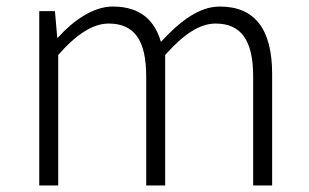

<svg xmlns="http://www.w3.org/2000/svg" viewBox="-20 -567 944 587"><path d="M100 0H158V-399C214 -463 265 -495 312 -495C391 -495 427 -444 427 -333V0H485V-399C542 -463 591 -495 639 -495C717 -495 754 -444 754 -333V0H812V-341C812 -478 759 -547 652 -547C590 -547 532 -504 472 -439C453 -504 410 -547 325 -547C265 -547 205 -505 157 -452H155L148 -533H100Z"/></svg>

Font: Noto Sans CJK JP Light
Style: Regular
Weight: 300
Designer: Ryoko NISHIZUKA (kana & ideographs); Paul D. Hunt (Latin, Greek & Cyrillic); Wenlong ZHANG (bopomofo); Sandoll Communica
Foundry: Adobe Systems Incorporated
Version: Version 1.004;PS 1.004;hotconv 1.0.82;makeotf.lib2.5.63406